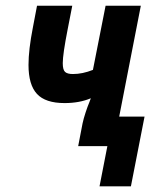

<svg xmlns="http://www.w3.org/2000/svg" viewBox="-20 -516 558 681"><path d="M360.8 2.4H257.3L272.9 -78.6Q276.4 -95.2 283.7 -117.4Q291 -139.6 296.9 -153.3L302.2 -167.5Q261.7 -150.4 209 -150.4Q141.1 -150.4 111.1 -182.9Q81.1 -215.3 81.1 -285.6Q81.1 -339.4 96.7 -418.9L111.3 -495.6H236.3L220.2 -413.1Q202.6 -323.7 202.6 -292Q202.6 -268.6 210.7 -261Q218.8 -253.4 238.8 -253.4Q272.5 -253.4 309.6 -268.1L354.5 -495.6H479.5Q461.4 -402.8 438 -283.2Q414.6 -163.6 402.8 -102.5H492.7L444.3 145H333Z"/></svg>

Font: Fantasque Sans Mono
Style: Bold Italic
Weight: 700
Italic angle: -11°
Monospace: yes
Designer: Jany Belluz
Version: Version 1.7.1